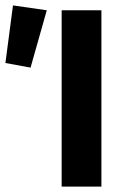

<svg xmlns="http://www.w3.org/2000/svg" viewBox="-32 -690 472 710"><path d="M196 0V-652H343V0ZM-12 -457 16 -670 141 -652 81 -440Z"/></svg>

Font: Giro Regular
Style: Bold
Weight: 700
Designer: Paul D. Hunt
Foundry: Adobe Systems Incorporated
Version: Version 1.000;PS 1.0;hotconv 1.0.88;makeotf.lib2.5.647800